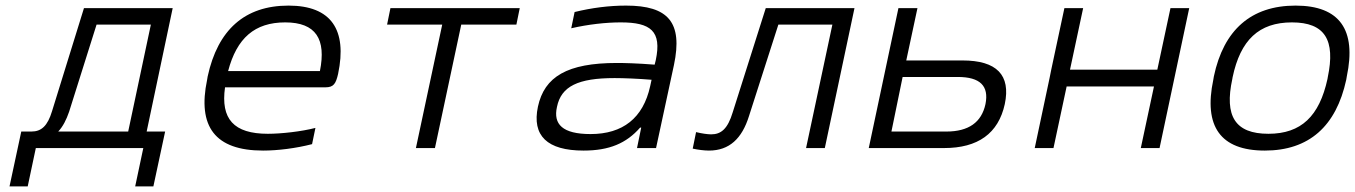

<svg xmlns="http://www.w3.org/2000/svg" viewBox="-20 -529 4842 686"><path d="M92 -59H56L14 137H79L108 0H492L463 137H528L570 -59H504L597 -500H280L166 -132C150 -79 128 -59 92 -59ZM188 -59C205 -77 217 -101 227 -130L325 -441H519L438 -59Z M1188 -265C1221 -422 1164 -509 1011 -509C854 -509 758 -422 722 -256L720 -244C685 -77 748 9 920 9C972 9 1037 1 1095 -14L1107 -72C1057 -59 985 -51 937 -51C815 -51 768 -104 784 -217H1143C1172 -217 1180 -230 1188 -265ZM795 -275C826 -393 890 -449 999 -449C1109 -449 1146 -389 1123 -275Z M1466 0H1534L1628 -441H1825L1837 -500H1375L1363 -441H1560Z M2217 -509C2156 -509 2094 -501 2033 -486L2021 -428C2082 -442 2145 -449 2198 -449C2305 -449 2345 -418 2323 -314L2319 -298C2256 -303 2210 -304 2184 -304C2007 -304 1925 -255 1902 -148C1880 -44 1935 9 2065 9C2157 9 2218 -17 2267 -73H2271L2256 0H2324L2388 -297C2420 -449 2368 -509 2217 -509ZM1970 -147C1985 -221 2046 -250 2176 -250C2207 -250 2260 -248 2308 -244L2303 -221C2278 -107 2205 -50 2090 -50C1990 -50 1956 -85 1970 -147Z M2656 -114 2761 -441H2954L2860 0H2927L3033 -500H2716L2598 -128C2580 -68 2556 -49 2521 -49C2508 -49 2487 -52 2467 -57L2455 2C2473 6 2496 9 2513 9C2586 9 2631 -34 2656 -114Z M3084 0H3353C3474 0 3547 -52 3570 -157C3592 -261 3541 -313 3419 -313H3218L3258 -500H3190ZM3165 -59 3205 -254H3402C3482 -254 3514 -222 3501 -157C3487 -92 3441 -59 3361 -59Z M3677 0H3744L3791 -220H4103L4056 0H4123L4229 -500H4162L4115 -280H3803L3850 -500H3783L3736 -280L3730 -250Z M4317 -256 4315 -244C4280 -78 4340 9 4499 9C4657 9 4754 -78 4790 -244L4792 -256C4827 -422 4767 -509 4609 -509C4450 -509 4352 -422 4317 -256ZM4383 -247 4384 -253C4412 -386 4478 -449 4596 -449C4714 -449 4752 -386 4724 -253L4723 -247C4694 -114 4629 -51 4512 -51C4393 -51 4354 -114 4383 -247Z"/></svg>

Font: LT Wave Mono Light
Style: Italic
Weight: 300
Designer: Daniel Lyons
Version: Version 2.5 (Glyphs App)